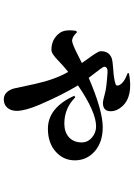

<svg xmlns="http://www.w3.org/2000/svg" viewBox="137 -788 725 1040"><g transform="rotate(90 500.0 -267.5)"><path d="M376 -603Q502 -627 556 -566Q582 -537 582 -504Q582 -462 537 -462Q525 -462 481 -474Q458 -481 372 -487Q341 -489 341 -468Q341 -462 401 -385Q578 -461 669 -461Q751 -461 801 -416Q848 -373 848 -310Q848 -250 804 -209Q756 -164 677 -164Q563 -164 498 -307L507 -312Q566 -253 649 -253Q694 -253 722 -277Q751 -303 751 -347Q751 -380 724 -403Q698 -425 664 -425Q586 -425 442 -327Q494 -241 547 -118Q580 -40 580 5Q580 36 563 56Q546 75 518 75Q476 75 459 21Q457 14 434 -95Q410 -203 369 -274Q331 -243 311 -223Q271 -183 250 -183Q191 -183 158 -228Q137 -257 147 -318L155 -321Q179 -295 200 -295Q217 -295 279 -327L321 -348L301 -376Q258 -434 257 -448Q255 -493 293 -509Q310 -515 356 -518Q404 -521 431 -529Q447 -533 442 -547Q432 -575 376 -596Z"/></g></svg>

Font: Source Han Serif CN Heavy
Style: Regular
Weight: 900
Designer: Ryoko NISHIZUKA  (kana & ideographs); Frank Grießhammer (Latin, Greek & Cyrillic); Wenlong ZHANG  (bopomofo); Sandoll Co
Foundry: Adobe Systems Incorporated
Version: Version 1.000;PS 1;hotconv 16.6.53;makeotf.lib2.5.65590